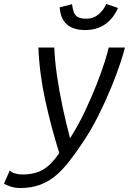

<svg xmlns="http://www.w3.org/2000/svg" viewBox="-74 -757 654 965"><path d="M27 188Q2 188 -21 180.5Q-44 173 -54 166L-25 100Q-17 109 0.5 114.5Q18 120 37 120Q101 120 142.5 95.5Q184 71 224 12Q184 -114 154 -250.5Q124 -387 119 -518H199Q201 -457 212 -379.5Q223 -302 240.5 -220Q258 -138 278 -62Q320 -128 353.5 -199Q387 -270 412 -334Q437 -398 452.5 -447Q468 -496 472 -518H554Q548 -492 530.5 -439Q513 -386 485 -317.5Q457 -249 420.5 -176Q384 -103 340 -38Q307 11 275 52.5Q243 94 207.5 124.5Q172 155 128 171.5Q84 188 27 188ZM354 -606Q295 -606 262.5 -634Q230 -662 226 -720L288 -736Q291 -715 296 -698.5Q301 -682 315.5 -672.5Q330 -663 361 -663Q396 -663 421.5 -685Q447 -707 460 -737L519 -717Q496 -664 454.5 -635Q413 -606 354 -606Z"/></svg>

Font: Ubuntu Sans Mono
Style: Italic
Weight: 400
Italic angle: -13.5°
Monospace: yes
Designer: Dalton Maag Ltd
Foundry: Dalton Maag Ltd
Version: Version 1.006